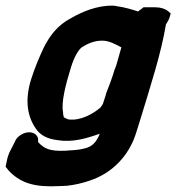

<svg xmlns="http://www.w3.org/2000/svg" viewBox="-27 -500 629 685"><path d="M-7 95 -2 101C2 107 6 111 10 115C53 156 102 168 183 164C192 164 202 163 207 163H208H210C238 160 265 154 291 145C376 118 432 53 456 -18C458 -25 461 -33 464 -43L478 -88C511 -197 548 -310 565 -413C570 -420 575 -429 578 -438L582 -452L573 -460C562 -469 546 -474 527 -474H485L475 -466C474 -465 473 -466 466 -459C444 -466 419 -474 389 -478C386 -479 380 -480 373 -480C319 -480 267 -459 226 -435C180 -411 152 -375 130 -332C113 -296 97 -258 84 -217C60 -140 72 -82 101 -41C116 -18 142 -4 179 0C233 9 284 -7 329 -23C317 8 301 23 277 29C262 33 248 35 230 36C163 42 135 36 109 7V1V-2V-5C103 -30 74 -33 53 -22C43 -17 31 -8 26 6L7 43L6 45C0 60 -3 74 -5 85ZM198 -97V-99V-100C191 -133 206 -195 226 -259C237 -295 251 -319 263 -330C284 -344 309 -355 337 -355C363 -355 385 -342 406 -331L393 -285C390 -274 387 -263 383 -254L382 -253V-252C373 -222 363 -195 351 -165V-163L340 -129L332 -117C306 -94 260 -68 217 -74C213 -75 207 -78 202 -81H201C201 -83 198 -90 198 -97Z"/></svg>

Font: SolarCharger
Style: 1052
Weight: 1000
Designer: Mew Too
Foundry: Cannot Into Space Fonts/KineticPlasma Fonts
Version: Version 1.100